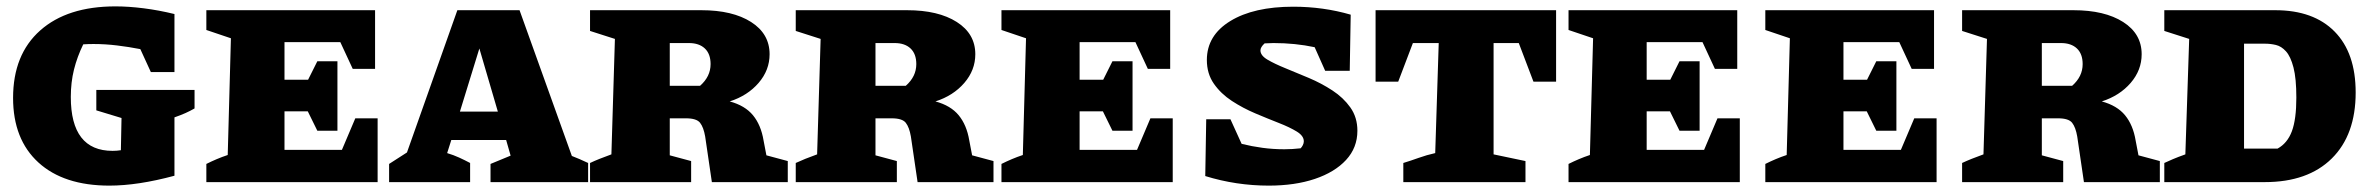

<svg xmlns="http://www.w3.org/2000/svg" viewBox="-20 -571 7425 602"><path d="M323 11Q180 11 100.5 -61.5Q21 -134 21 -264Q21 -400 106 -475.5Q191 -551 342 -551Q383 -551 430.5 -545Q478 -539 527 -527V-345H453L420 -417Q384 -424 347 -428.5Q310 -433 273 -433Q257 -433 241 -432Q222 -393 212 -353Q202 -313 202 -267Q202 -98 333 -98Q346 -98 359 -100L361 -201L282 -225V-289H590V-231Q576 -223 561.5 -216.5Q547 -210 527 -203V-20Q412 11 323 11Z M1094 -200H1164V0H627V-57Q643 -65 659.5 -72Q676 -79 694 -85L704 -451L627 -477V-539H1156V-355H1086L1047 -439H872V-321H946L975 -379H1038V-161H975L945 -222H872V-101H1052Z M1773 -82Q1786 -77 1797.5 -72Q1809 -67 1824 -60V0H1518V-57L1581 -83L1567 -132H1395L1382 -91Q1402 -85 1419.5 -77Q1437 -69 1454 -60V0H1200V-57L1256 -93L1414 -539H1609ZM1422 -221H1541L1483 -419Z M2383 -84 2450 -66V0H2212L2191 -143Q2186 -172 2175 -186Q2164 -200 2131 -200H2080V-84L2147 -66V0H1830V-60Q1845 -67 1860 -73Q1875 -79 1897 -87L1908 -449L1830 -474V-539H2179Q2277 -539 2335 -502Q2393 -465 2393 -401Q2393 -351 2358.5 -311Q2324 -271 2268 -253Q2316 -240 2341 -209.5Q2366 -179 2374 -131ZM2140 -436H2080V-302H2175Q2208 -331 2208 -370Q2208 -402 2190 -419Q2172 -436 2140 -436Z M3028 -84 3095 -66V0H2857L2836 -143Q2831 -172 2820 -186Q2809 -200 2776 -200H2725V-84L2792 -66V0H2475V-60Q2490 -67 2505 -73Q2520 -79 2542 -87L2553 -449L2475 -474V-539H2824Q2922 -539 2980 -502Q3038 -465 3038 -401Q3038 -351 3003.5 -311Q2969 -271 2913 -253Q2961 -240 2986 -209.5Q3011 -179 3019 -131ZM2785 -436H2725V-302H2820Q2853 -331 2853 -370Q2853 -402 2835 -419Q2817 -436 2785 -436Z M3587 -200H3657V0H3120V-57Q3136 -65 3152.5 -72Q3169 -79 3187 -85L3197 -451L3120 -477V-539H3649V-355H3579L3540 -439H3365V-321H3439L3468 -379H3531V-161H3468L3438 -222H3365V-101H3545Z M3958 11Q3856 11 3759 -19L3762 -197H3838L3873 -120Q3905 -112 3938.5 -107.5Q3972 -103 4007 -103Q4032 -103 4058 -106Q4062 -110 4065 -116Q4068 -122 4068 -128Q4068 -145 4046 -158.5Q4024 -172 3989.5 -185.5Q3955 -199 3916 -215.5Q3877 -232 3842.5 -254.5Q3808 -277 3786 -308.5Q3764 -340 3764 -383Q3764 -460 3837.5 -505Q3911 -550 4035 -550Q4129 -550 4215 -525L4212 -349H4135L4102 -423Q4041 -436 3973 -436Q3960 -436 3945 -435Q3932 -423 3932 -413Q3932 -397 3954 -384Q3976 -371 4010.5 -357Q4045 -343 4084 -326.5Q4123 -310 4157.5 -287.5Q4192 -265 4214 -234Q4236 -203 4236 -161Q4236 -108 4200.5 -69.5Q4165 -31 4102.5 -10Q4040 11 3958 11Z M4859 -539V-315H4788L4742 -436H4663V-87L4763 -66V0H4380V-60Q4403 -67 4428 -76Q4453 -85 4480 -91L4491 -436H4410L4364 -315H4293V-539Z M5365 -200H5435V0H4898V-57Q4914 -65 4930.5 -72Q4947 -79 4965 -85L4975 -451L4898 -477V-539H5427V-355H5357L5318 -439H5143V-321H5217L5246 -379H5309V-161H5246L5216 -222H5143V-101H5323Z M5982 -200H6052V0H5515V-57Q5531 -65 5547.5 -72Q5564 -79 5582 -85L5592 -451L5515 -477V-539H6044V-355H5974L5935 -439H5760V-321H5834L5863 -379H5926V-161H5863L5833 -222H5760V-101H5940Z M6685 -84 6752 -66V0H6514L6493 -143Q6488 -172 6477 -186Q6466 -200 6433 -200H6382V-84L6449 -66V0H6132V-60Q6147 -67 6162 -73Q6177 -79 6199 -87L6210 -449L6132 -474V-539H6481Q6579 -539 6637 -502Q6695 -465 6695 -401Q6695 -351 6660.5 -311Q6626 -271 6570 -253Q6618 -240 6643 -209.5Q6668 -179 6676 -131ZM6442 -436H6382V-302H6477Q6510 -331 6510 -370Q6510 -402 6492 -419Q6474 -436 6442 -436Z M7114 -539Q7234 -539 7300 -472Q7366 -405 7366 -281Q7366 -148 7291 -74Q7216 0 7081 0H6766V-60Q6779 -66 6793 -72Q6807 -78 6832 -87L6844 -449L6766 -474V-539ZM7121 -105Q7152 -122 7166 -159.5Q7180 -197 7180 -265Q7180 -325 7171 -359.5Q7162 -394 7147.5 -410Q7133 -426 7116 -430Q7099 -434 7083 -434H7016V-105Z"/></svg>

Font: Piazzolla SC ExtraBold
Style: Regular
Weight: 800
Designer: Juan Pablo del Peral
Foundry: Huerta Tipografica
Version: Version 1.330